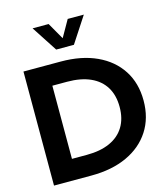

<svg xmlns="http://www.w3.org/2000/svg" viewBox="-138 -1084 1043 1191"><g transform="rotate(-15 383.5 -488.5)"><path d="M59.6 0V-732.4H299.3Q432.1 -732.4 529.3 -687.5Q626.5 -642.6 679.7 -560.5Q732.9 -478.5 732.9 -366.2Q732.9 -254.4 679.7 -172.1Q626.5 -89.8 529.3 -44.9Q432.1 0 299.3 0ZM210 -131.3H304.7Q392.6 -131.3 453.9 -158.9Q515.1 -186.5 547.1 -239Q579.1 -291.5 579.1 -366.2Q579.1 -441.4 547.1 -493.7Q515.1 -545.9 453.9 -573.5Q392.6 -601.1 304.7 -601.1H210ZM404.8 -811.5H291L183.6 -976.6H286.6L348.1 -869.1L409.2 -976.6H512.7Z"/></g></svg>

Font: Kumbh Sans
Style: Bold
Weight: 700
Version: Version 1.005